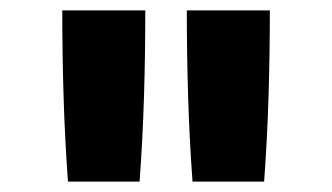

<svg xmlns="http://www.w3.org/2000/svg" viewBox="-20 -792 640 370"><path d="M351 -442Q345 -524 342.5 -606.5Q340 -689 340 -772H500Q500 -689 497.5 -606.5Q495 -524 489 -442ZM111 -442Q105 -524 102.5 -606.5Q100 -689 100 -772H260Q260 -689 257.5 -606.5Q255 -524 249 -442Z"/></svg>

Font: Iosevka Custom Heavy Extended
Style: Regular
Weight: 900
Width: 7
Monospace: yes
Designer: Belleve Invis
Foundry: Belleve Invis
Version: Version 11.2.4; ttfautohint (v1.8.4)